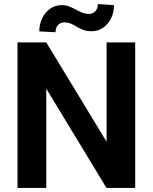

<svg xmlns="http://www.w3.org/2000/svg" viewBox="-20 -918 747 938"><path d="M640.5 -710.9V0H500.1L206.1 -484.8V0H65.5V-710.9H206.1L500.7 -225.6V-710.9ZM458 -898.2 536.9 -892.9Q536.9 -857.2 522.6 -828.3Q508.3 -799.4 483.6 -782.4Q458.9 -765.4 427.1 -765.4Q403.6 -765.4 386.8 -771.9Q369.9 -778.4 355.9 -787Q341.9 -795.6 327.1 -802.1Q312.3 -808.6 293 -808.6Q275.7 -808.6 263.5 -795.9Q251.4 -783.2 251.4 -760.5L171.9 -764.6Q171.9 -799.7 186.1 -828.9Q200.3 -858 225.1 -875.4Q249.9 -892.9 281.5 -892.9Q301.4 -892.9 318 -886.4Q334.6 -879.9 349.9 -871.4Q365.2 -863 381.1 -856.5Q397 -850 415.3 -850Q432.9 -850 445.5 -862.8Q458 -875.6 458 -898.2Z"/></svg>

Font: Vazirmatn
Style: Regular
Weight: 400
Designer: Saber Rastikerdar
Foundry: Saber Rastikerdar
Version: Version 33.003;September 2, 2022;FontCreator 14.0.0.2862 64-